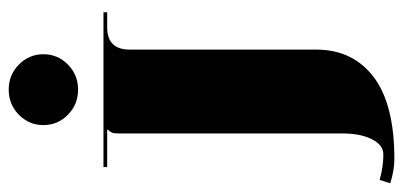

<svg xmlns="http://www.w3.org/2000/svg" viewBox="-288 -450 944 450"><g transform="rotate(-90 184.0 -225.0)"><path d="M17.5 -454.5H380.2V-445.8H345.3Q292.8 -445.8 292.8 -393.4V43.7Q292.8 129.4 229 178.3Q165.2 227.3 36.3 227.3Q10.1 227.3 -20.5 217.7L-12.7 192.7Q17.9 201.5 46.8 201.5Q69.1 201.5 82.6 174.8Q96.2 148.2 96.2 104.9V-417.8Q96.2 -429.2 97.9 -434Q99.7 -438.8 104.9 -444.1V-445.8H17.5ZM140.1 -652.8Q164.3 -676.6 198.9 -676.6Q233.4 -676.6 257.6 -652.8Q281.9 -628.9 281.9 -595.3Q281.9 -561.6 257.6 -537.8Q233.4 -514 198.9 -514Q164.3 -514 140.1 -537.8Q115.8 -561.6 115.8 -595.3Q115.8 -628.9 140.1 -652.8Z"/></g></svg>

Font: Wabroye
Style: Medium
Weight: 500
Designer: gluk
Foundry: gluk
Version: Version 0.14